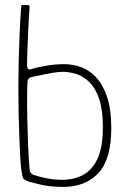

<svg xmlns="http://www.w3.org/2000/svg" viewBox="-20 -728 507 754"><path d="M228 6Q178 6 139.5 -3Q101 -12 95 -14Q82 -19 76 -23Q70 -27 68 -36Q66 -45 63 -66Q61 -83 59 -119Q57 -155 55.5 -200Q54 -245 53 -287Q51 -385 53.5 -492Q56 -599 63 -701Q63 -703 64 -705.5Q65 -708 69 -708H90Q95 -708 95.5 -705Q96 -702 96 -700Q95 -685 93.5 -658.5Q92 -632 90.5 -601Q89 -570 88 -541.5Q87 -513 86.5 -494Q86 -475 86 -472Q86 -462 90.5 -457.5Q95 -453 104 -457Q122 -463 158.5 -469.5Q195 -476 232 -476Q264 -476 296.5 -465Q329 -454 356 -426Q383 -398 400 -349Q417 -300 417 -224Q417 -103 366.5 -48.5Q316 6 228 6ZM226 -22Q271 -22 307 -41.5Q343 -61 363.5 -106Q384 -151 384 -228Q384 -297 369.5 -339.5Q355 -382 331 -405.5Q307 -429 279.5 -437.5Q252 -446 226 -446Q210 -446 184 -441.5Q158 -437 136 -432Q114 -427 106 -426Q100 -425 94.5 -421Q89 -417 88 -407Q87 -394 86.5 -357.5Q86 -321 87 -270.5Q88 -220 90 -166Q92 -112 96 -65Q97 -54 101 -49Q105 -44 112 -41Q130 -35 160 -28.5Q190 -22 226 -22Z"/></svg>

Font: Glory Thin Thin
Style: Regular
Weight: 250
Version: Version 1.011